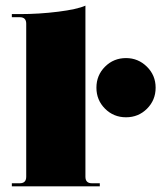

<svg xmlns="http://www.w3.org/2000/svg" viewBox="-20 -661 572 681"><path d="M22 0V-11H50Q73 -11 73 -34V-577Q73 -600 50 -600H22V-611H50Q119 -611 186.5 -619.5Q254 -628 283 -641V-34Q283 -11 306 -11H334V0ZM427 -455Q470 -455 501 -424.5Q532 -394 532 -350Q532 -306 501.5 -275.5Q471 -245 427 -245Q383 -245 352.5 -275.5Q322 -306 322 -350Q322 -394 352.5 -424.5Q383 -455 427 -455Z"/></svg>

Font: Arapey Black-Display
Style: Regular
Weight: 900
Designer: Eduardo Rodriguez Tunni
Foundry: Eduardo Rodriguez Tunni
Version: Version 4.000